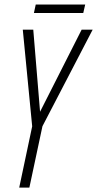

<svg xmlns="http://www.w3.org/2000/svg" viewBox="-20 -848 439 868"><path d="M66.9 0 125.5 -276.9 83 -713.9H130.4L161.1 -342.8L349.1 -713.9H398.9L171.9 -277.3L112.8 0ZM133.3 -789.1 141.6 -827.6H365.2L356.4 -789.1Z"/></svg>

Font: Open Sans Condensed Light
Style: Italic
Weight: 300
Width: 3
Italic angle: -12°
Designer: Monotype Design Team
Foundry: Monotype Imaging Inc.
Version: Version 3.000; ttfautohint (v1.8.4)